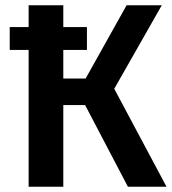

<svg xmlns="http://www.w3.org/2000/svg" viewBox="-20 -711 656 731"><path d="M415 -373 614 0H467L304 -311H221V0H89V-521H17V-608H89V-691H221V-608H311V-521H221V-412H306L462 -691H596Z"/></svg>

Font: FiraGO Medium
Style: Regular
Weight: 500
Designer: bBox Type
Foundry: bBox Type GmbH
Version: Version 1.001;PS 001.001;hotconv 1.0.88;makeotf.lib2.5.64775